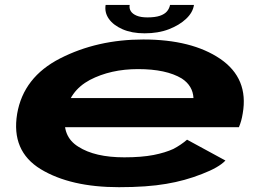

<svg xmlns="http://www.w3.org/2000/svg" viewBox="-20 -752 1072 778"><path d="M462 6.5 483.5 -114.5Q364.5 -114.5 297.5 -157.5Q229.5 -199.5 245 -290Q260 -383 344 -428Q428.5 -472 539.5 -472Q653.5 -472 716.5 -434Q761.5 -404.5 764 -354.5H237L216.5 -236.5H948Q958.5 -260.5 963.5 -292Q988.5 -434 872.5 -513.5Q757 -592 560.5 -592Q374 -592 224 -515.5Q75 -439.5 49.5 -291Q24.5 -140 145 -66.5Q265.5 6.5 462 6.5ZM483.5 -114.5 462 6.5Q576 6.5 653.5 -7Q729 -19.5 798.5 -47Q866.5 -73 893.5 -101.5L738 -186Q713 -164.5 682.5 -148.5Q650 -133.5 602.5 -124Q553 -114.5 483.5 -114.5ZM566 -617Q621.5 -617 664.2 -633.5Q707 -650 734.2 -675.8Q761.5 -701.5 766 -732H669Q666.5 -718 656.8 -706.2Q647 -694.5 627.8 -688Q608.5 -681.5 577.5 -681.5Q550.5 -681.5 533.8 -688.5Q517 -695.5 510 -706.8Q503 -718 505.5 -732H408Q403 -701.5 421 -675.8Q439 -650 476.5 -633.5Q514 -617 566 -617Z"/></svg>

Font: Anybody ExtraExpanded
Style: Bold Italic
Weight: 700
Width: 8
Italic angle: -10°
Version: Version 1.113;gftools[0.9.25]